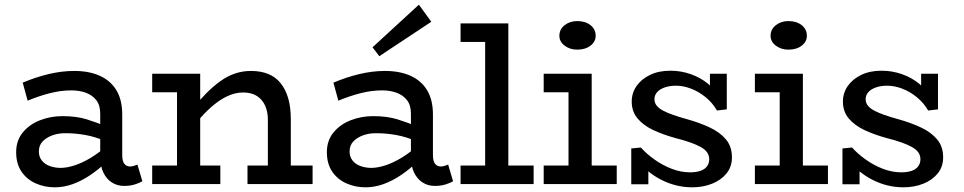

<svg xmlns="http://www.w3.org/2000/svg" viewBox="-20 -786 4117 820"><path d="M510 8Q481 8 458 -6.5Q435 -21 421.5 -49Q408 -77 408 -116V-301Q408 -337 391 -358.5Q374 -380 346.5 -390Q319 -400 285 -400Q240 -400 193 -388Q146 -376 98 -356L77 -433Q131 -456 187 -469.5Q243 -483 297 -483Q361 -483 407 -462Q453 -441 477.5 -400Q502 -359 502 -297V-124Q502 -98 511 -86.5Q520 -75 536 -75Q545 -75 553 -78Q561 -81 567 -83L588 -12Q577 -5 556.5 1.5Q536 8 510 8ZM214 14Q170 14 132 -3Q94 -20 71.5 -53.5Q49 -87 49 -136Q49 -186 77.5 -220.5Q106 -255 151 -272.5Q196 -290 247 -290Q306 -290 350 -276.5Q394 -263 441 -243V-179Q388 -202 344.5 -209.5Q301 -217 264 -217Q233 -218 206.5 -209Q180 -200 163 -183Q146 -166 146 -139Q146 -116 159 -100Q172 -84 193.5 -76.5Q215 -69 239 -69Q265 -69 298 -79.5Q331 -90 367.5 -112Q404 -134 441 -167L439 -99Q405 -65 367.5 -39.5Q330 -14 291.5 0Q253 14 214 14Z M1124 0V-274Q1124 -301 1117 -322.5Q1110 -344 1096.5 -359.5Q1083 -375 1063.5 -383Q1044 -391 1018 -391Q991 -391 963.5 -380.5Q936 -370 908 -349.5Q880 -329 852.5 -300.5Q825 -272 797 -236V-316Q829 -355 859.5 -386Q890 -417 920.5 -439Q951 -461 983.5 -472Q1016 -483 1052 -483Q1093 -483 1124.5 -470.5Q1156 -458 1177.5 -432Q1199 -406 1210.5 -367.5Q1222 -329 1222 -277V0ZM630 0V-79H921V0ZM736 0V-471H835V0ZM630 -392V-471H814V-392ZM1037 0V-79H1315V0Z M1837 8Q1808 8 1785 -6.5Q1762 -21 1748.5 -49Q1735 -77 1735 -116V-301Q1735 -337 1718 -358.5Q1701 -380 1673.5 -390Q1646 -400 1612 -400Q1567 -400 1520 -388Q1473 -376 1425 -356L1404 -433Q1458 -456 1514 -469.5Q1570 -483 1624 -483Q1688 -483 1734 -462Q1780 -441 1804.5 -400Q1829 -359 1829 -297V-124Q1829 -98 1838 -86.5Q1847 -75 1863 -75Q1872 -75 1880 -78Q1888 -81 1894 -83L1915 -12Q1904 -5 1883.5 1.5Q1863 8 1837 8ZM1541 14Q1497 14 1459 -3Q1421 -20 1398.5 -53.5Q1376 -87 1376 -136Q1376 -186 1404.5 -220.5Q1433 -255 1478 -272.5Q1523 -290 1574 -290Q1633 -290 1677 -276.5Q1721 -263 1768 -243V-179Q1715 -202 1671.5 -209.5Q1628 -217 1591 -217Q1560 -218 1533.5 -209Q1507 -200 1490 -183Q1473 -166 1473 -139Q1473 -116 1486 -100Q1499 -84 1520.5 -76.5Q1542 -69 1566 -69Q1592 -69 1625 -79.5Q1658 -90 1694.5 -112Q1731 -134 1768 -167L1766 -99Q1732 -65 1694.5 -39.5Q1657 -14 1618.5 0Q1580 14 1541 14ZM1600 -546 1571 -584 1769 -766 1822 -693Z M2052 -22V-686H2151V-22ZM1947 0V-79H2259V0ZM1947 -607V-686H2145V-607Z M2408 -22V-471H2507V-22ZM2302 0V-79H2614V0ZM2302 -392V-471H2484V-392ZM2445 -574Q2414 -574 2391.5 -591Q2369 -608 2369 -633Q2369 -661 2391.5 -678.5Q2414 -696 2445 -696Q2480 -696 2502 -678.5Q2524 -661 2524 -633Q2524 -608 2502 -591Q2480 -574 2445 -574Z M2936 14Q2901 14 2867 5.5Q2833 -3 2801.5 -19.5Q2770 -36 2745 -57.5Q2720 -79 2702 -106L2749 -105V1H2676V-152L2717 -156Q2741 -129 2775.5 -104.5Q2810 -80 2849 -65Q2888 -50 2927 -50Q2952 -50 2970.5 -56Q2989 -62 2999 -75Q3009 -88 3009 -106Q3009 -122 3000 -135Q2991 -148 2973 -158Q2955 -168 2928.5 -177.5Q2902 -187 2866 -196Q2811 -211 2769 -231Q2727 -251 2702.5 -280.5Q2678 -310 2678 -352Q2678 -389 2698.5 -418.5Q2719 -448 2756 -466Q2793 -484 2843 -484Q2888 -484 2929.5 -469.5Q2971 -455 3003 -429Q3035 -403 3053 -367L3012 -368V-471H3084V-319L3042 -314Q3023 -347 2993.5 -371Q2964 -395 2931 -407.5Q2898 -420 2867 -420Q2841 -420 2820 -413Q2799 -406 2787 -393Q2775 -380 2775 -362Q2775 -347 2784.5 -335Q2794 -323 2812 -313.5Q2830 -304 2855.5 -295Q2881 -286 2914 -277Q2968 -262 3011.5 -241.5Q3055 -221 3080.5 -190.5Q3106 -160 3106 -114Q3106 -74 3083 -45.5Q3060 -17 3021.5 -1.5Q2983 14 2936 14Z M3310 -22V-471H3409V-22ZM3204 0V-79H3516V0ZM3204 -392V-471H3386V-392ZM3347 -574Q3316 -574 3293.5 -591Q3271 -608 3271 -633Q3271 -661 3293.5 -678.5Q3316 -696 3347 -696Q3382 -696 3404 -678.5Q3426 -661 3426 -633Q3426 -608 3404 -591Q3382 -574 3347 -574Z M3838 14Q3803 14 3769 5.5Q3735 -3 3703.5 -19.5Q3672 -36 3647 -57.5Q3622 -79 3604 -106L3651 -105V1H3578V-152L3619 -156Q3643 -129 3677.5 -104.5Q3712 -80 3751 -65Q3790 -50 3829 -50Q3854 -50 3872.5 -56Q3891 -62 3901 -75Q3911 -88 3911 -106Q3911 -122 3902 -135Q3893 -148 3875 -158Q3857 -168 3830.5 -177.5Q3804 -187 3768 -196Q3713 -211 3671 -231Q3629 -251 3604.5 -280.5Q3580 -310 3580 -352Q3580 -389 3600.5 -418.5Q3621 -448 3658 -466Q3695 -484 3745 -484Q3790 -484 3831.5 -469.5Q3873 -455 3905 -429Q3937 -403 3955 -367L3914 -368V-471H3986V-319L3944 -314Q3925 -347 3895.5 -371Q3866 -395 3833 -407.5Q3800 -420 3769 -420Q3743 -420 3722 -413Q3701 -406 3689 -393Q3677 -380 3677 -362Q3677 -347 3686.5 -335Q3696 -323 3714 -313.5Q3732 -304 3757.5 -295Q3783 -286 3816 -277Q3870 -262 3913.5 -241.5Q3957 -221 3982.5 -190.5Q4008 -160 4008 -114Q4008 -74 3985 -45.5Q3962 -17 3923.5 -1.5Q3885 14 3838 14Z"/></svg>

Font: BioRhyme
Style: Regular
Weight: 400
Designer: Aoife Mooney
Foundry: Aoife Mooney Type
Version: Version 1.600;gftools[0.9.33]